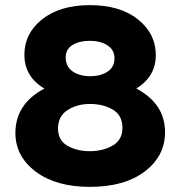

<svg xmlns="http://www.w3.org/2000/svg" viewBox="-20 -719 703 748"><path d="M330 9Q198 9 119 -50.5Q40 -110 40 -201Q40 -314 153 -374Q75 -420 75 -506Q75 -589 144.5 -644Q214 -699 330 -699Q448 -699 517.5 -643.5Q587 -588 587 -504Q587 -421 511 -374Q623 -315 623 -204Q623 -111 544 -51Q465 9 330 9ZM236 -495Q236 -459 263.5 -440.5Q291 -422 331 -422Q371 -422 398.5 -439.5Q426 -457 426 -492Q426 -525 398.5 -542.5Q371 -560 330 -560Q290 -560 263 -544Q236 -528 236 -495ZM206 -218Q206 -172 243 -151Q280 -130 330 -130Q381 -130 419 -152Q457 -174 457 -221Q457 -270 419.5 -292Q382 -314 331 -314Q280 -314 243 -290Q206 -266 206 -218Z"/></svg>

Font: Roundo
Style: Bold
Weight: 700
Designer: Namrata Goyal (Gurmukhi), Shiva Nallaperumal (Latin)
Foundry: Indian Type Foundry
Version: Version 1.000;PS 1.0;hotconv 1.0.88;makeotf.lib2.5.647800